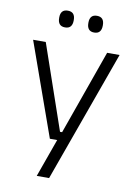

<svg xmlns="http://www.w3.org/2000/svg" viewBox="-92 -718 669 949"><g transform="rotate(10 243.0 -243.5)"><path d="M273 -62.5 241.5 -48.5 397.5 -487.5H460L222.5 172H160.5L237.5 -43L263 -20H192.5L26 -487.5H89.5L236 -62.5ZM170.5 -575Q152 -575 143 -585.5Q134 -596 134 -616V-619Q134 -638.5 143 -648.8Q152 -659 170.5 -659Q189 -659 198 -648.8Q207 -638.5 207 -619V-616Q207 -596 198 -585.5Q189 -575 170.5 -575ZM316.5 -575Q298.5 -575 289.5 -585.5Q280.5 -596 280.5 -616V-619Q280.5 -638.5 289.5 -648.8Q298.5 -659 316.5 -659Q335 -659 344 -648.8Q353 -638.5 353 -619V-616Q353 -596 344 -585.5Q335 -575 316.5 -575Z"/></g></svg>

Font: Anek Gurmukhi Light
Style: Regular
Weight: 300
Designer: Sarang Kulkarni (Gurmukhi), Yesha Goshar (Latin)
Foundry: Ek Type
Version: Version 1.003